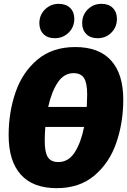

<svg xmlns="http://www.w3.org/2000/svg" viewBox="-20 -960 664 1000"><path d="M622 -441Q622 -322 586 -217Q550 -112 472 -46Q394 20 275 20Q152 20 88.5 -50.5Q25 -121 25 -256Q25 -375 61 -479.5Q97 -584 175 -649.5Q253 -715 372 -715Q495 -715 558.5 -645Q622 -575 622 -441ZM231 -403H432Q434 -449 434 -468Q434 -528 417.5 -553.5Q401 -579 363 -579Q313 -579 280.5 -530Q248 -481 231 -403ZM418 -299H216Q213 -259 213 -226Q213 -166 229.5 -141Q246 -116 284 -116Q337 -116 369.5 -167Q402 -218 418 -299ZM185 -839Q185 -882 214.5 -911Q244 -940 286 -940Q324 -940 345.5 -918.5Q367 -897 367 -862Q367 -819 337.5 -790Q308 -761 265 -761Q228 -761 206.5 -782.5Q185 -804 185 -839ZM408 -839Q408 -882 437 -911Q466 -940 509 -940Q546 -940 567.5 -918.5Q589 -897 589 -862Q589 -819 560 -790Q531 -761 488 -761Q451 -761 429.5 -782.5Q408 -804 408 -839Z"/></svg>

Font: Fira Sans Condensed Black
Style: Italic
Weight: 900
Width: 3
Italic angle: -8°
Designer: Carrois Corporate & Edenspiekermann AG
Foundry: Carrois Corporate GbR & Edenspiekermann AG
Version: Version 4.203